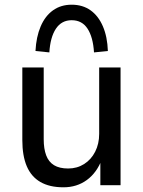

<svg xmlns="http://www.w3.org/2000/svg" viewBox="-20 -788 610 817"><path d="M250 9Q191 9 152 -13.5Q113 -36 94 -80.5Q75 -125 75 -192V-501H166V-195Q166 -155 176.5 -127Q187 -99 210 -85Q233 -71 270 -71Q308 -71 338 -90Q368 -109 385 -142.5Q402 -176 402 -218V-501H493V0H407V-111H414Q392 -53 349.5 -22Q307 9 250 9ZM190 -565 131 -571Q134 -631 153 -675.5Q172 -720 205.5 -744Q239 -768 285 -768Q332 -768 365.5 -744Q399 -720 418 -675.5Q437 -631 439 -571L380 -565Q376 -630 352.5 -666Q329 -702 285 -702Q242 -702 218 -666Q194 -630 190 -565Z"/></svg>

Font: Nunitoga
Style: Medium
Weight: 500
Designer: Vernon Adams
Foundry: Vernon Adams
Version: Version 1.0